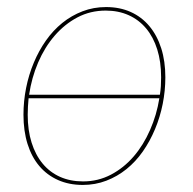

<svg xmlns="http://www.w3.org/2000/svg" viewBox="-20 -518 548 544"><path d="M214.5 6Q175.5 6 144.2 -8Q113 -22 91.2 -47.8Q69.5 -73.5 58 -110.2Q46.5 -147 46.5 -193Q46.5 -231.5 54 -269Q61.5 -306.5 75.8 -340.5Q90 -374.5 110.2 -403.2Q130.5 -432 156.5 -453Q182.5 -474 213.8 -486Q245 -498 280.5 -498Q319.5 -498 350.5 -484Q381.5 -470 403.2 -444Q425 -418 436.8 -381.2Q448.5 -344.5 448.5 -299Q448.5 -261 441 -223.5Q433.5 -186 419.2 -152Q405 -118 384.8 -89Q364.5 -60 338.5 -39Q312.5 -18 281.2 -6Q250 6 214.5 6ZM279.5 -488Q236 -488 199.5 -468.8Q163 -449.5 134.8 -416.8Q106.5 -384 88 -340.8Q69.5 -297.5 62.5 -249.5H433Q435 -261.5 435.8 -274Q436.5 -286.5 436.5 -299Q436.5 -343 425.5 -378Q414.5 -413 394 -437.5Q373.5 -462 344.5 -475Q315.5 -488 279.5 -488ZM215.5 -4Q258 -4 294.5 -23.2Q331 -42.5 358.8 -74.8Q386.5 -107 405.2 -149.8Q424 -192.5 431.5 -239.5H61Q60 -228 59.2 -216.2Q58.5 -204.5 58.5 -193Q58.5 -149 69.5 -114Q80.5 -79 100.8 -54.5Q121 -30 150 -17Q179 -4 215.5 -4Z"/></svg>

Font: Lato Hairline
Style: Italic
Weight: 100
Italic angle: -7°
Designer: Lukasz Dziedzic
Foundry: tyPoland Lukasz Dziedzic
Version: Version 2.007; 2014-02-27